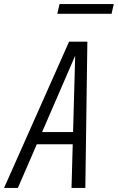

<svg xmlns="http://www.w3.org/2000/svg" viewBox="-55 -925 580 945"><path d="M-35 0 285 -720H345L33 0ZM297 0 317 -720H375L365 0ZM110 -275H344L331 -215H97ZM227 -857 238 -905H505L494 -857Z"/></svg>

Font: Instrument Sans Condensed
Style: Italic
Weight: 400
Width: 3
Italic angle: -13°
Designer: Rodrigo Fuenzalida
Foundry: fragTYPE
Version: Version 1.000;gftools[0.9.28]